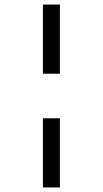

<svg xmlns="http://www.w3.org/2000/svg" viewBox="-20 -772 452 844"><path d="M243.4 -752V-448H168.5V-752ZM243.4 -252V52H168.5V-252Z"/></svg>

Font: Pathway Extreme 8pt Thin
Style: Regular
Weight: 100
Designer: Eduardo Rodriguez Tunni
Foundry: Eduardo Rodriguez Tunni
Version: Version 1.000